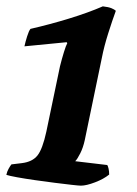

<svg xmlns="http://www.w3.org/2000/svg" viewBox="-26 -585 432 605"><path d="M229 0Q223 0 200.5 -2.5Q178 -5 146.5 -9Q115 -13 83.5 -17.5Q52 -22 27.5 -26.5Q3 -31 -6 -34Q-4 -44 1 -53Q6 -62 10 -67L43 -71Q76 -75 92 -95Q108 -115 120 -170L163 -376Q169 -400 175.5 -421Q182 -442 186 -449L184 -452L51 -439Q54 -453 59.5 -470.5Q65 -488 70 -494Q131 -508 191.5 -526.5Q252 -545 298 -565Q316 -563 325.5 -559Q335 -555 339 -551Q328 -521 315 -480Q302 -439 295 -403L241 -143Q236 -120 227 -102Q218 -84 211 -77L312 -65Q314 -62 316 -54Q318 -46 318 -35Q301 -21 273.5 -10.5Q246 0 229 0Z"/></svg>

Font: Texturina ExtraBold
Style: Italic
Weight: 800
Italic angle: -11°
Designer: Guillermo Torres Carreño
Foundry: Omnibus-Type
Version: Version 1.002; ttfautohint (v1.8.3)